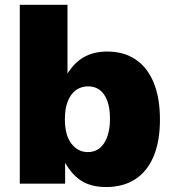

<svg xmlns="http://www.w3.org/2000/svg" viewBox="-20 -752 698 786"><path d="M414.1 13.7Q350.6 13.7 309.1 -14.4Q267.6 -42.5 237.3 -103L246.6 -102.1V0H61V-732.4H256.3V-424.8L245.1 -432.1Q276.9 -490.2 319.1 -515.6Q361.3 -541 418.5 -541Q486.8 -541 535.2 -508.5Q583.5 -476.1 609.1 -413.8Q634.8 -351.6 634.8 -262.2Q634.8 -173.8 608.9 -112.1Q583 -50.3 533.7 -18.3Q484.4 13.7 414.1 13.7ZM339.4 -129.4Q382.8 -129.4 406.5 -166.5Q430.2 -203.6 430.2 -266.1Q430.2 -328.6 407 -363.5Q383.8 -398.4 340.3 -398.4Q312.5 -398.4 291 -383.1Q269.5 -367.7 257.6 -337.6Q245.6 -307.6 245.6 -264.2Q245.6 -198.7 272.2 -164.1Q298.8 -129.4 339.4 -129.4Z"/></svg>

Font: Schibsted Grotesk Black
Style: Regular
Weight: 900
Designer: Bakken & Baeck AS, Henrik Kongsvoll
Foundry: Schibsted ASA
Version: Version 1.100;gftools[0.9.25]